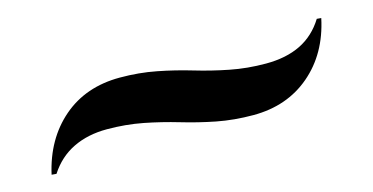

<svg xmlns="http://www.w3.org/2000/svg" viewBox="-34 -404 731 376"><g transform="rotate(-15 331.5 -215.5)"><path d="M448.4 -146Q409.7 -146 374.6 -152.8Q339.5 -159.7 305.6 -169.8Q271.8 -179.8 236.7 -186.7Q201.6 -193.5 163.7 -193.5Q125 -193.5 95.2 -179Q65.3 -164.5 46 -134.7L36.3 -135.5Q51.6 -204 98.4 -244.4Q145.2 -284.7 214.5 -284.7Q253.2 -284.7 288.3 -277.8Q323.4 -271 357.3 -260.9Q391.1 -250.8 425.8 -244Q460.5 -237.1 498.4 -237.1Q539.5 -237.1 569 -251.6Q598.4 -266.1 616.9 -296L625.8 -295.2Q611.3 -226.6 564.1 -186.3Q516.9 -146 448.4 -146Z"/></g></svg>

Font: Playfair 144pt SemiExpanded Black
Style: Regular
Weight: 900
Width: 6
Designer: Claus Eggers Sørensen
Foundry: Claus Eggers Sørensen
Version: Version 2.203